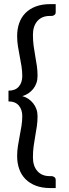

<svg xmlns="http://www.w3.org/2000/svg" viewBox="-20 -787 340 951"><path d="M90.3 -212.4Q90.3 -244.1 73 -264.4Q55.7 -284.7 22 -284.7V-337.9Q55.7 -337.9 73 -357.9Q90.3 -377.9 90.3 -410.2Q90.3 -435.1 86.4 -459.5Q82.5 -483.9 77.6 -508.5Q72.8 -533.2 68.8 -558.1Q64.9 -583 64.9 -608.9Q64.9 -643.6 75.2 -672.6Q85.4 -701.7 106.2 -722.7Q127 -743.7 157.7 -755.1Q188.5 -766.6 229.5 -766.6H255.9V-727.1Q255.9 -716.8 249 -712.4Q242.2 -708 235.8 -708H226.1Q187.5 -708 165.3 -682.9Q143.1 -657.7 143.1 -614.3Q143.1 -586.4 146.5 -560.5Q149.9 -534.7 154.5 -509.8Q159.2 -484.9 162.6 -460.4Q166 -436 166 -411.1Q166 -392.1 160.4 -375.7Q154.8 -359.4 144.5 -346.7Q134.3 -334 120.6 -324.7Q106.9 -315.4 90.3 -311Q106.9 -306.6 120.6 -297.4Q134.3 -288.1 144.5 -275.1Q154.8 -262.2 160.4 -246.1Q166 -230 166 -211.4Q166 -186.5 162.6 -162.1Q159.2 -137.7 154.5 -112.8Q149.9 -87.9 146.5 -62Q143.1 -36.1 143.1 -7.8Q143.1 35.6 165.3 60.5Q187.5 85.4 226.1 85.4H235.8Q242.2 85.4 249 90.1Q255.9 94.7 255.9 104.5V144.5H229.5Q188.5 144.5 157.7 132.8Q127 121.1 106.2 100.1Q85.4 79.1 75.2 50Q64.9 21 64.9 -13.7Q64.9 -39.6 68.8 -64.2Q72.8 -88.9 77.6 -113.8Q82.5 -138.7 86.4 -163.1Q90.3 -187.5 90.3 -212.4Z"/></svg>

Font: Kantumruy
Style: Regular
Weight: 400
Foundry: Sovichet Tep
Version: Version 1.20 August 16, 2013